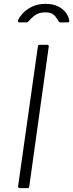

<svg xmlns="http://www.w3.org/2000/svg" viewBox="-20 -974 379 994"><path d="M224 -742Q235 -742 232 -730L132 -12Q131 -4 129 -2Q127 0 118 0H86Q78 0 75.5 -3Q73 -6 74 -12L176 -733Q177 -739 178.5 -740.5Q180 -742 186 -742ZM82 -858Q75 -858 73.5 -861Q72 -864 74 -871Q82 -888 100 -907Q118 -926 147 -940Q176 -954 216 -954Q255 -954 281.5 -940.5Q308 -927 322 -907Q336 -887 339 -866Q339 -863 337.5 -860.5Q336 -858 330 -858H292Q288 -858 285.5 -861Q283 -864 281 -868Q276 -875 269.5 -885Q263 -895 250.5 -902.5Q238 -910 215 -910Q180 -910 159.5 -894Q139 -878 127 -863Q124 -860 121.5 -859Q119 -858 116 -858Z"/></svg>

Font: Libre Franklin ExtraLight
Style: Italic
Weight: 250
Italic angle: -8°
Designer: Pablo Impallari, Rodrigo Fuenzalida, Nhung Nguyen
Foundry: Impallari Type
Version: Version 3.000